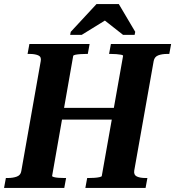

<svg xmlns="http://www.w3.org/2000/svg" viewBox="-42 -927 864 947"><path d="M197 -395H583L573 -337H186ZM-22 0 -13 -49H-4Q22 -49 41 -56Q60 -63 63 -83L159 -626Q163 -647 146.5 -654Q130 -661 104 -661H94L103 -710H400L391 -661H383Q369 -661 354.5 -660Q340 -659 330 -657Q320 -655 319 -651L215 -59Q215 -56 224 -53.5Q233 -51 247.5 -50Q262 -49 276 -49H284L275 0ZM379 0 388 -49H397Q411 -49 425 -50Q439 -51 449.5 -53.5Q460 -56 460 -59L565 -651Q566 -655 556 -657Q546 -659 532 -660Q518 -661 504 -661H496L505 -710H802L793 -661H783Q757 -661 738.5 -654Q720 -647 716 -626L620 -85Q617 -64 633 -56.5Q649 -49 676 -49H685L676 0ZM544 -907H434L307 -770L304 -755H361L510 -847H448L565 -755H622L625 -770Z"/></svg>

Font: Roboto Serif 72pt SemiCondensed SemiBold
Style: Italic
Weight: 600
Width: 4
Italic angle: -10°
Designer: Greg Gazdowicz
Foundry: Commercial Type
Version: Version 1.008